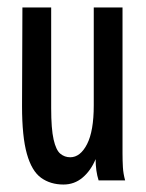

<svg xmlns="http://www.w3.org/2000/svg" viewBox="-20 -483 390 514"><path d="M150 11Q115 11 90 -7Q65 -25 52 -71Q39 -117 39 -199L40 -463H117V-194Q117 -138 123.5 -109.5Q130 -81 141.5 -71.5Q153 -62 168 -62Q195 -62 213 -97Q231 -132 231 -201V-463H308V-72Q308 -53 309 -35.5Q310 -18 315 0H244Q236 -25 236 -57Q223 -26 201 -7.5Q179 11 150 11Z"/></svg>

Font: Inconsolata ExtraCondensed SemiBold
Style: Regular
Weight: 600
Width: 2
Monospace: yes
Designer: Raph Levien, Cyreal, Brenton Simpson
Foundry: Raph Levien, Cyreal, Google
Version: Version 3.001; ttfautohint (v1.8.2.53-6de2)